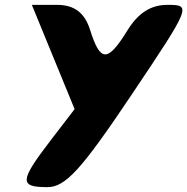

<svg xmlns="http://www.w3.org/2000/svg" viewBox="-20 -570 770 790"><path d="M287 -121 188 8C60 175 59 200 175 200C249 200 314 129 518 -175C767 -546 768 -550 669 -550C601 -550 549 -517 505 -446C423 -313 393 -313 351 -446C329 -517 286 -550 215 -550H111C170 -407 228 -264 287 -121Z"/></svg>

Font: Hussar Skorodowane
Style: Ky
Weight: 700
Foundry: Cannot Into Space Fonts
Version: Version 0.892